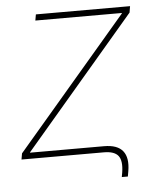

<svg xmlns="http://www.w3.org/2000/svg" viewBox="-48 -570 577 709"><g transform="rotate(-5 240.5 -216.0)"><path d="M375 96.7 377.9 80.6Q384.8 37.6 370.6 18.8Q356.4 0 316.9 0H11.7L15.6 -22.5L427.7 -504.9L428.2 -506.8H107.4L111.3 -529.3H460.4L456.5 -505.9L45.4 -23.9V-22.5H319.8Q369.1 -22.5 389.2 2.7Q409.2 27.8 400.9 77.1L397.5 96.7Z"/></g></svg>

Font: Inter 24pt Thin
Style: Italic
Weight: 250
Italic angle: -9.3988°
Version: Version 4.001;git-66647c0bb